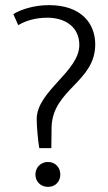

<svg xmlns="http://www.w3.org/2000/svg" viewBox="-20 -721 420 748"><path d="M51 -623C80 -640 117 -652 165 -652C235 -652 289 -615 289 -546C289 -442 123 -366 123 -257C123 -229 128 -172 133 -144H180C180 -154 181 -213 181 -228C187 -374 351 -402 351 -548C351 -631 295 -701 171 -701C112 -701 61 -684 32 -666ZM118 -41C118 -14 138 7 167 7C196 7 215 -14 215 -41C215 -68 196 -90 167 -90C138 -90 118 -68 118 -41Z"/></svg>

Font: Repo Light
Style: Regular
Weight: 300
Designer: Stefan Peev
Foundry: Context Ltd
Version: Version 001.502